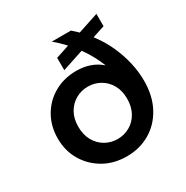

<svg xmlns="http://www.w3.org/2000/svg" viewBox="-165 -847 967 998"><g transform="rotate(-30 318.5 -348.5)"><path d="M316 12Q238 12 178 -22.5Q118 -57 83.5 -115.5Q49 -174 49 -247Q49 -322 83 -380.5Q117 -439 175.5 -472Q234 -505 308 -505Q350 -505 387 -492.5Q424 -480 455 -453Q442 -486 424 -519Q406 -552 383 -583.5Q360 -615 333 -644Q306 -673 274 -700H389Q440 -656 478 -605Q516 -554 540 -499.5Q564 -445 576 -390.5Q588 -336 588 -284Q588 -194 552 -127Q516 -60 454 -24Q392 12 316 12ZM318 -90Q358 -90 391.5 -109Q425 -128 445 -163.5Q465 -199 465 -248Q465 -296 445 -331Q425 -366 391.5 -385Q358 -404 319 -404Q279 -404 245.5 -385Q212 -366 192 -331Q172 -296 172 -248Q172 -199 192 -163.5Q212 -128 245.5 -109Q279 -90 318 -90ZM256 -539V-613L547 -709V-635Z"/></g></svg>

Font: DM Sans 18pt SemiBold
Style: Regular
Weight: 600
Designer: Colophon Foundry, Jonny Pinhorn
Foundry: Colophon Foundry
Version: Version 4.004;gftools[0.9.30]